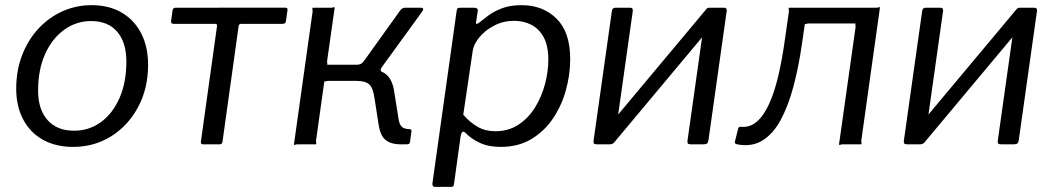

<svg xmlns="http://www.w3.org/2000/svg" viewBox="-20 -560 4091 745"><path d="M263.7 10Q195.6 10 145.8 -18.2Q95.9 -46.4 69.4 -97.5Q42.9 -148.6 42.9 -215.7Q42.9 -286.4 65.7 -345.7Q88.6 -405 128.8 -448.6Q169 -492.1 222.3 -516.1Q275.5 -540 335.3 -540Q403.7 -540 452.8 -510.8Q501.9 -481.6 528.3 -429.7Q554.6 -377.7 554.6 -308.9Q554.6 -216.5 515.8 -144.3Q477 -72.2 411.2 -31.1Q345.4 10 263.7 10ZM267.4 -52.8Q325.2 -52.8 371 -85.8Q416.8 -118.9 443.5 -179.1Q470.3 -239.4 470.3 -321.6Q470.3 -395.2 434.8 -436.8Q399.3 -478.3 333.3 -478.3Q276.5 -478.3 229.6 -444.9Q182.8 -411.5 155.3 -350.8Q127.8 -290 127.8 -208.2Q127.8 -135.6 164.4 -94.2Q201 -52.8 267.4 -52.8Z M1076.7 -467.5H915.8Q907.4 -467.5 905.9 -458.8L843.3 -9.6Q842.3 0 831.6 0H767.6Q758 0 759.5 -10.4L821.9 -457.5Q822.9 -462.8 821.1 -465.2Q819.3 -467.5 813.9 -467.5H653.1Q642.9 -467.5 643.7 -477.9L649.7 -520.4Q651.4 -530 661.4 -530L1086.3 -530.3Q1097.2 -530.3 1095.5 -520.7L1089.4 -477.9Q1088.6 -467.5 1076.7 -467.5Z M1120.6 0 1192.8 -514.2Q1193.3 -521.7 1192.1 -525.8Q1190.9 -530 1194.6 -530H1262.9Q1270.3 -529.7 1274 -531.7Q1277.6 -533.7 1278.6 -530L1249.4 -324.4Q1248.8 -318 1250.1 -313.3Q1251.3 -308.7 1247.6 -308.7H1384.9L1407.2 -291.2Q1459.1 -290.1 1481.3 -268.8Q1503.6 -247.5 1509.7 -203.9L1527.1 -95Q1530.8 -74.3 1540.8 -66.7Q1550.8 -59 1568.5 -59Q1577.7 -59 1576.4 -49.8L1570.8 -8.8Q1570.5 -4.1 1567.4 -2.1Q1564.3 0 1558 0H1532.3Q1498.2 0 1477.2 -16.1Q1456.1 -32.2 1449.3 -75L1433.9 -174.7Q1427.8 -219.5 1412.5 -232.8Q1397.3 -246.1 1363.2 -246.1H1254.5Q1248 -246.4 1243.9 -244.4Q1239.7 -242.4 1238.7 -246.1L1206.5 -15.8Q1205.9 -9.3 1207.1 -4.7Q1208.4 0 1204.6 0H1136.4Q1129.9 -0.3 1125.8 1.7Q1121.6 3.7 1120.6 0ZM1361.3 -275.8 1361 -308.7Q1375.9 -308.7 1382.7 -313.7Q1389.4 -318.8 1398 -331.3L1531 -516.9Q1535.4 -523.4 1540.2 -526.7Q1545.1 -530 1551.8 -530H1613.4Q1620.8 -530 1621.9 -525.9Q1622.9 -521.8 1618.3 -515.3L1461.1 -298.8Q1451.5 -285.6 1464.2 -279.7Z M1666.6 165Q1661.5 165 1659.2 160.5Q1656.8 156 1658.1 150L1751.7 -516.5Q1753 -525.2 1755.5 -527.6Q1758.1 -530 1767.5 -530H1819.9Q1827.3 -530 1831.2 -526.6Q1835 -523.3 1833.7 -516.1L1827.1 -473.3Q1826.1 -467.3 1829.8 -467.4Q1833.6 -467.4 1840.6 -473.2Q1853.4 -483.4 1874.3 -499.3Q1895.1 -515.2 1927.1 -527.6Q1959 -540 2003.9 -540Q2086.6 -540 2139.6 -487.6Q2192.5 -435.3 2192.5 -330.4Q2192.5 -271.8 2176.2 -211.6Q2159.8 -151.4 2126.5 -101.5Q2093.2 -51.6 2042.5 -20.8Q1991.8 10 1922.6 10Q1874.7 10 1840.9 -6.1Q1807.1 -22.2 1786.9 -43.8Q1778.4 -52.1 1773.8 -47.5Q1769.3 -42.8 1767.3 -31.4L1741.5 154.6Q1740.5 161 1738.6 163Q1736.7 165 1730.6 165H1666.6ZM1901.9 -50.8Q1953.4 -50.8 1992 -76.3Q2030.5 -101.8 2056.1 -143.1Q2081.6 -184.4 2094.6 -233.3Q2107.6 -282.2 2107.6 -329.1Q2107.6 -382.2 2089.7 -415.3Q2071.8 -448.3 2041.9 -463.7Q2012 -479.2 1974.9 -479.2Q1932.9 -479.2 1897.5 -460.7Q1862 -442.3 1839.7 -414.9Q1817.4 -387.5 1814 -361.3L1777.6 -114.8Q1803.9 -84.5 1833.7 -67.7Q1863.5 -50.8 1901.9 -50.8Z M2435.3 -517.2 2364.7 -16.7Q2362.9 0 2345.8 0H2296.7Q2287.5 0 2284.9 -3.1Q2282.2 -6.2 2283.2 -14.1L2354.1 -516.4Q2355.6 -530 2367.4 -530H2425.4Q2436.9 -530 2435.3 -517.2ZM2799.7 -517.2 2729.1 -16.7Q2727.8 -7.2 2723.9 -3.6Q2720 0 2709.5 0H2661.1Q2651.9 0 2649.3 -3.1Q2646.6 -6.2 2647.6 -14.1L2718.5 -516.4Q2720 -530 2731.8 -530H2789.8Q2801.3 -530 2799.7 -517.2ZM2721.3 -525.3 2764.6 -487.4 2360.1 -3.7 2317.5 -42.6Z M2838.1 -0.4Q2830.3 -2.7 2831.6 -10.5L2844.1 -60.5Q2845.6 -68.9 2854.6 -68.1Q2889.1 -64.4 2916.3 -87.7Q2943.4 -110.9 2964.2 -156.4Q2985 -201.9 3000.1 -266.3Q3015.1 -330.6 3025.8 -408.1L3041 -514.2Q3041.5 -521.7 3040.3 -525.8Q3039.1 -530 3042.8 -530H3378.6Q3386 -529.7 3389.7 -531.7Q3393.3 -533.7 3394.3 -530L3322.2 -15.8Q3321.6 -9.3 3322.8 -4.7Q3324.1 0 3320.3 0H3251.4Q3244.9 -0.3 3240.7 1.7Q3236.6 3.7 3235.6 0L3299.6 -453.2Q3300.2 -460.6 3299 -464.8Q3297.7 -468.9 3301.5 -468.9H3119.1Q3112.6 -469.2 3108.5 -467.2Q3104.3 -465.2 3103.3 -468.9L3092.2 -392.9Q3079.4 -302.1 3058.9 -225.1Q3038.4 -148 3008.7 -93.6Q2979 -39.1 2936.8 -13.9Q2894.7 11.3 2838.1 -0.4Z M3639.3 -517.2 3568.7 -16.7Q3566.9 0 3549.8 0H3500.7Q3491.5 0 3488.9 -3.1Q3486.2 -6.2 3487.2 -14.1L3558.1 -516.4Q3559.6 -530 3571.4 -530H3629.4Q3640.9 -530 3639.3 -517.2ZM4003.7 -517.2 3933.1 -16.7Q3931.8 -7.2 3927.9 -3.6Q3924 0 3913.5 0H3865.1Q3855.9 0 3853.3 -3.1Q3850.6 -6.2 3851.6 -14.1L3922.5 -516.4Q3924 -530 3935.8 -530H3993.8Q4005.3 -530 4003.7 -517.2ZM3925.3 -525.3 3968.6 -487.4 3564.1 -3.7 3521.5 -42.6Z"/></svg>

Font: Libre Franklin Thin
Style: Italic
Weight: 100
Italic angle: -8°
Designer: Pablo Impallari, Rodrigo Fuenzalida, Nhung Nguyen
Foundry: Impallari Type
Version: Version 3.000